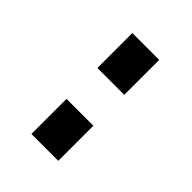

<svg xmlns="http://www.w3.org/2000/svg" viewBox="14 -913 503 503"><g transform="rotate(-45 266.0 -661.0)"><path d="M450 -611.5H320.5V-711H450ZM206 -611.5H76V-711H206Z"/></g></svg>

Font: Roberto Sans
Style: Bold
Weight: 700
Designer: Google (font) & Cristiano Sobral (main changes)
Version: Version 1.000;October 12, 2021;FontCreator 14.0.0.2814 64-bi